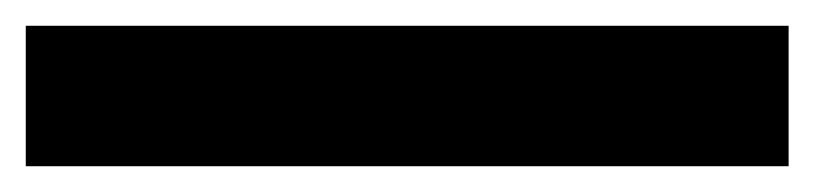

<svg xmlns="http://www.w3.org/2000/svg" viewBox="-20 75 632 149"><path d="M0 95V204H592V95Z"/></svg>

Font: Montserrat ExtraBold
Style: Regular
Weight: 800
Designer: Julieta Ulanovsky
Foundry: Julieta Ulanovsky
Version: Version 4.000